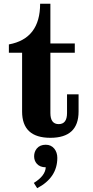

<svg xmlns="http://www.w3.org/2000/svg" viewBox="-20 -718 491 1014"><path d="M246.1 9.8Q96.7 9.8 96.7 -128.9V-439.5H26.9V-483.4Q191.9 -513.7 191.9 -698.2H246.1V-488.3H375V-439.5H246.1V-121.1Q246.1 -62.5 290 -62.5Q334 -62.5 334 -121.1V-219.7H395V-128.9Q395 9.8 246.1 9.8ZM176.3 275.9 158.7 248Q219.2 210.9 221.7 165.5Q190.9 165.5 174.3 146.5Q160.2 130.4 160.2 107.4Q160.2 84 174.3 66.4Q190.9 46.4 221.7 46.4Q249.5 46.4 266.6 66.9Q282.7 86.9 282.7 115.7Q282.7 220.2 176.3 275.9Z"/></svg>

Font: Munson
Style: Bold
Weight: 700
Designer: Paul James MIller
Foundry: High-Logic / Made with FontCreator
Version: Version 2.10;May 5, 2019;FontCreator 11.5.0.2430 64-bit